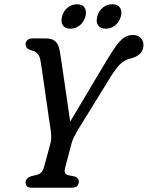

<svg xmlns="http://www.w3.org/2000/svg" viewBox="-20 -880 692 900"><path d="M349.5 -29Q349 0 315 0H127.5Q100 0 100 -25Q100.5 -45 125.5 -54L149.5 -59.5Q165.5 -63.5 173.8 -72Q182 -80.5 187 -99.5L213 -194.5Q219.5 -217.5 220 -232.5Q220.5 -247.5 218 -268Q214.5 -288 209.8 -322Q205 -356 199.2 -396Q193.5 -436 187.8 -475.8Q182 -515.5 177.2 -548.5Q172.5 -581.5 169 -600Q162 -637 126 -644.5Q100 -651.5 100 -672.5Q99.5 -684 108.5 -692Q117.5 -700 132.5 -700H193.5Q224 -700 239.5 -686.2Q255 -672.5 260.5 -639.5Q264 -617 270 -577.5Q276 -538 282.8 -490.5Q289.5 -443 296.5 -395.8Q303.5 -348.5 309 -310L473.5 -586Q502.5 -635 523.2 -663.5Q544 -692 562.2 -704Q580.5 -716 601.5 -716Q627 -716 639.8 -702.5Q652.5 -689 652.5 -668.5Q652.5 -621.5 592.5 -606Q566.5 -600.5 545.2 -581Q524 -561.5 496 -515.5L345 -271Q333.5 -251 326 -236Q318.5 -221 314 -203L285.5 -94.5Q281 -77.5 285 -69.5Q289 -61.5 301 -58.5L331 -52.5Q350 -44.5 349.5 -29ZM310 -745.5Q285 -745.5 274.5 -761.2Q264 -777 271 -803Q277.5 -828.5 296.8 -844.2Q316 -860 341 -860Q366 -860 376.5 -844.2Q387 -828.5 380.5 -803Q373.5 -777.5 354.2 -761.5Q335 -745.5 310 -745.5ZM475.5 -745.5Q450.5 -745.5 439.8 -761.2Q429 -777 436 -803Q442.5 -828.5 461.8 -844.2Q481 -860 506.5 -860Q532 -860 542.5 -844.2Q553 -828.5 546.5 -803Q539.5 -777.5 520.2 -761.5Q501 -745.5 475.5 -745.5Z"/></svg>

Font: Fraunces 144pt SuperSoft
Style: Italic
Weight: 400
Italic angle: -16°
Version: Version 1.000;[b76b70a41]